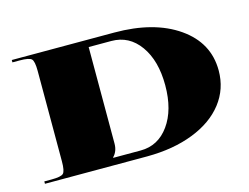

<svg xmlns="http://www.w3.org/2000/svg" viewBox="-71 -568 884 681"><g transform="rotate(-15 371.5 -227.5)"><path d="M275.3 -26.2H375.9Q440.6 -26.2 480.3 -81.5Q520.1 -136.8 520.1 -227.3Q520.1 -317.7 480.6 -373Q441 -428.3 375.9 -428.3H292.8V-74.3Q292.8 -45.5 275.3 -28ZM17.5 0V-8.7H43.7Q79.1 -8.7 87.6 -17.3Q96.2 -25.8 96.2 -61.2V-393.4Q96.2 -428.8 87.6 -437.3Q79.1 -445.8 43.7 -445.8H17.5V-454.5H393.4Q539.3 -454.5 628.1 -392.7Q716.8 -330.9 716.8 -229Q716.8 -161.3 676.6 -109.5Q636.4 -57.7 562.9 -29.1Q489.5 -0.4 393.4 0Z"/></g></svg>

Font: Wabroye
Style: Medium
Weight: 500
Designer: gluk
Foundry: gluk
Version: Version 0.14